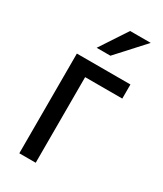

<svg xmlns="http://www.w3.org/2000/svg" viewBox="-187 -810 746 881"><g transform="rotate(30 185.5 -370.0)"><path d="M355 -453.6V-528.3H71.3V0H158.2V-453.6ZM231 -740.2 136.7 -596.7H209.5L340.3 -740.2Z"/></g></svg>

Font: Roboto Condensed
Style: Regular
Weight: 400
Designer: Google
Version: Version 2.134; 2016